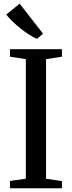

<svg xmlns="http://www.w3.org/2000/svg" viewBox="-20 -1006 384 1026"><path d="M118 -51V-690L33.5 -703V-743H311V-703L226 -690V-51L311 -38.5V0H33.5V-39ZM176.5 -798.5Q157.5 -807 134.5 -821.8Q111.5 -836.5 88.8 -854.8Q66 -873 46.5 -892Q27 -911 13.5 -928L85 -986.5L210 -826L177.5 -798.5Z"/></svg>

Font: Merriweather 60pt
Style: Regular
Weight: 400
Version: Version 2.100